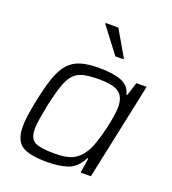

<svg xmlns="http://www.w3.org/2000/svg" viewBox="-136 -840 850 950"><g transform="rotate(20 289.5 -365.0)"><path d="M218 8Q126 8 86.5 -18Q47 -44 47 -118Q47 -144 52 -178.5Q57 -213 66 -257Q82 -336 100 -387Q118 -438 144 -466.5Q170 -495 208.5 -506.5Q247 -518 305 -518Q378 -518 421.5 -501Q465 -484 475 -440H480L502 -510H556L448 0H394L406 -78H401Q373 -23 328.5 -7.5Q284 8 218 8ZM239 -44Q303 -44 335.5 -60.5Q368 -77 391 -113Q405 -135 417 -170Q429 -205 438.5 -244Q448 -283 453 -316.5Q458 -350 458 -367Q458 -421 427.5 -443Q397 -465 325 -465Q275 -465 243 -458Q211 -451 190.5 -429.5Q170 -408 155.5 -366Q141 -324 126 -255Q118 -213 112.5 -181Q107 -149 107 -127Q107 -74 137 -59Q167 -44 239 -44ZM359 -599 257 -733 258 -738H324L402 -604L401 -599Z"/></g></svg>

Font: Saira Light
Style: Italic
Weight: 300
Italic angle: -12°
Designer: Hector Gatti with collaboration of the Omnibus-Type team
Foundry: Omnibus-Type
Version: Version 1.100; ttfautohint (v1.8.3)